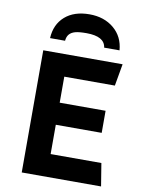

<svg xmlns="http://www.w3.org/2000/svg" viewBox="-98 -980 776 1046"><g transform="rotate(10 290.0 -456.5)"><path d="M535.6 0H96.7V-675.8H535.6L514.2 -554.2H234.4V-410.2H488.3V-288.1H234.4V-126H515.1ZM505.9 -747.6H420.9Q413.1 -808.6 312.5 -808.6Q271 -808.6 250.2 -802.7Q229.5 -796.9 218 -783.7Q206.5 -770.5 204.6 -747.6H121.6Q125.5 -823.7 176 -868.2Q226.6 -912.6 311.5 -912.6Q392.6 -912.6 446.3 -867.7Q500 -822.8 505.9 -747.6Z"/></g></svg>

Font: Cadman
Style: Bold
Weight: 700
Designer: Paul James MIller
Foundry: High-Logic / Made with FontCreator
Version: Version 2.114;March 28, 2021;FontCreator 13.0.0.2683 64-bit